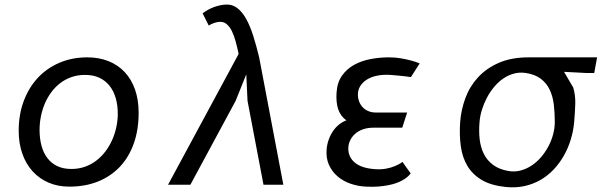

<svg xmlns="http://www.w3.org/2000/svg" viewBox="-20 -810 2640 842"><path d="M283.5 8.5Q234 8.5 193.2 -9Q152.5 -26.5 123.2 -58.5Q94 -90.5 78 -135.8Q62 -181 62 -236.5Q62 -308 84.2 -367.2Q106.5 -426.5 146.2 -469Q186 -511.5 241.2 -535Q296.5 -558.5 363 -558.5Q414 -558.5 455.5 -542Q497 -525.5 526.5 -494.2Q556 -463 572 -417.8Q588 -372.5 588 -315.5Q588 -241 566.8 -181Q545.5 -121 506 -79Q466.5 -37 410.2 -14.2Q354 8.5 283.5 8.5ZM496.5 -311Q496.5 -348.5 487.5 -379.8Q478.5 -411 460.5 -433.8Q442.5 -456.5 415.8 -469Q389 -481.5 353 -481.5Q320.5 -481.5 293 -471.8Q265.5 -462 243.5 -445Q221.5 -428 204.5 -404.8Q187.5 -381.5 176.2 -354.8Q165 -328 159.2 -298.5Q153.5 -269 153.5 -240Q153.5 -202.5 162 -171Q170.5 -139.5 187.8 -116.8Q205 -94 231.2 -81.5Q257.5 -69 293 -69Q325 -69 352.5 -78.8Q380 -88.5 402.5 -105.8Q425 -123 442.5 -146.2Q460 -169.5 472 -196.5Q484 -223.5 490.2 -252.8Q496.5 -282 496.5 -311Z M1060 -484 1013.5 -368 815 0H717L1026.5 -573.5Q1020.5 -602.5 1013.2 -629Q1006 -655.5 996.2 -675Q986.5 -694.5 972.8 -705.2Q959 -716 940.5 -714Q928.5 -713 916.8 -708.5Q905 -704 895.5 -698L868.5 -751.5Q892.5 -769.5 918.5 -779Q944.5 -788.5 970 -790Q998.5 -791.5 1020.2 -775Q1042 -758.5 1059.2 -727.8Q1076.5 -697 1090.2 -653.8Q1104 -610.5 1116.5 -558.5L1222.5 0H1135.5L1065.5 -368Z M1765.5 -316.5 1744 -250H1617Q1592.5 -250 1572.2 -243Q1552 -236 1537.5 -223.2Q1523 -210.5 1515 -193.2Q1507 -176 1507.5 -156Q1508.5 -120 1536.2 -96.8Q1564 -73.5 1619.5 -68.5Q1649 -66 1672.2 -70.2Q1695.5 -74.5 1711.5 -81.5Q1730.5 -89 1745 -100L1781 -49.5Q1768 -31.5 1742.5 -18Q1731.5 -12 1716.8 -6.8Q1702 -1.5 1682.8 2.2Q1663.5 6 1639.5 8Q1615.5 10 1586 8.5Q1550 7 1517 -4.5Q1484 -16 1459.8 -37Q1435.5 -58 1422.2 -88Q1409 -118 1412.5 -156.5Q1414.5 -178 1421.8 -198.2Q1429 -218.5 1440.5 -235.2Q1452 -252 1467 -264Q1482 -276 1499 -282Q1473 -301 1463 -331.2Q1453 -361.5 1456 -405Q1459 -449 1480 -478.5Q1501 -508 1533.2 -525.8Q1565.5 -543.5 1605.2 -551Q1645 -558.5 1685.5 -558.5Q1714 -558.5 1738.2 -554.2Q1762.5 -550 1781 -545Q1802.5 -539.5 1820.5 -532L1782 -472Q1769.5 -473.5 1755.5 -475.5Q1743 -477 1727 -478.5Q1711 -480 1692 -481.5Q1660.5 -483.5 1634.2 -478.2Q1608 -473 1589.2 -461.2Q1570.5 -449.5 1560 -432.8Q1549.5 -416 1549.5 -395.5Q1549.5 -379 1555 -364.8Q1560.5 -350.5 1570.5 -339.8Q1580.5 -329 1595.2 -322.8Q1610 -316.5 1628.5 -316.5Z M1998 -275Q2002 -328.5 2020.8 -379.5Q2039.5 -430.5 2075.8 -470.2Q2112 -510 2167 -534.2Q2222 -558.5 2298.5 -558.5H2598.5L2586 -490H2548.5L2453.5 -495L2494 -426Q2504 -391.5 2502.8 -354Q2501.5 -316.5 2498 -275Q2494.5 -236 2483.2 -198.8Q2472 -161.5 2453.2 -128.2Q2434.5 -95 2408.8 -67.5Q2383 -40 2350.8 -21.2Q2318.5 -2.5 2280.2 6Q2242 14.5 2198 10Q2134 3.5 2093.2 -20.5Q2052.5 -44.5 2030 -82Q2007.5 -119.5 2000.8 -168.8Q1994 -218 1998 -275ZM2083 -275Q2079.5 -235.5 2083.5 -199.8Q2087.5 -164 2101.8 -135.2Q2116 -106.5 2142.5 -86.8Q2169 -67 2210.5 -60Q2237.5 -55.5 2263 -62.2Q2288.5 -69 2311 -83.8Q2333.5 -98.5 2352.2 -120.2Q2371 -142 2384.5 -167.2Q2398 -192.5 2405.5 -220.2Q2413 -248 2413 -275Q2413 -314.5 2408.8 -350.8Q2404.5 -387 2391 -415.8Q2377.5 -444.5 2352.5 -464Q2327.5 -483.5 2286 -490Q2258.5 -494 2233.5 -487.2Q2208.5 -480.5 2186.5 -465.2Q2164.5 -450 2146.5 -428.2Q2128.5 -406.5 2115.2 -381.2Q2102 -356 2093.5 -328.8Q2085 -301.5 2083 -275Z"/></svg>

Font: B612 Mono
Style: Italic
Weight: 400
Italic angle: -10°
Version: Version 1.005